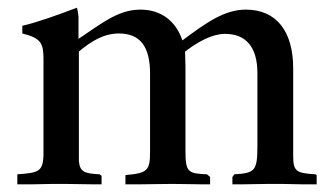

<svg xmlns="http://www.w3.org/2000/svg" viewBox="-20 -479 869 499"><path d="M803 0V-24L800 -26C751 -29 742 -33 742 -73V-301C742 -397 699 -454 619 -454C563 -454 516 -420 454 -374C437 -425 398 -454 345 -454C287 -454 244 -418 184 -378V-436C183 -444 182 -452 180 -459C132 -441 81 -422 38 -412V-392C87 -380 93 -366 93 -325V-81C93 -32 80 -30 25 -26V0H67C83 0 99 -1 118 -1H147C175 -1 194 0 218 0H244V-22L239 -26C198 -28 188 -33 185 -60V-345C216 -371 249 -392 289 -392C345 -392 370 -357 370 -288V-85C370 -35 363 -29 306 -24V0H347C372 0 394 -1 429 -1C458 -1 477 0 500 0H526V-19L518 -26C469 -28 462 -31 462 -87V-305C462 -320 461 -333 461 -345C495 -371 532 -391 565 -391C618 -391 649 -358 649 -289V-101C649 -35 643 -29 589 -26L584 -19V0H613C635 0 652 -1 678 -1H711C729 -1 747 0 763 0Z"/></svg>

Font: Sibila
Style: Regular
Weight: 400
Designer: Stefan Peev
Foundry: Context Ltd
Version: Version 1.000